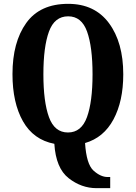

<svg xmlns="http://www.w3.org/2000/svg" viewBox="-20 -745 707 1000"><path d="M483 235H554V177H541Q504 177 467 143.5Q430 110 423 0Q520 -28 571 -123Q622 -218 622 -358Q622 -524 547.5 -624.5Q473 -725 335 -725Q188 -725 116.5 -625Q45 -525 45 -359Q45 -210 99.5 -113.5Q154 -17 263 4Q271 131 337.5 183Q404 235 483 235ZM334 -55Q264 -55 235 -135Q206 -215 206 -358Q206 -501 235 -580.5Q264 -660 335 -660Q405 -660 433.5 -580.5Q462 -501 462 -358Q462 -215 433 -135Q404 -55 334 -55Z"/></svg>

Font: Noto Serif ExtraCondensed Extra
Style: Regular
Weight: 800
Width: 3
Designer: Monotype Design Team
Foundry: Monotype Imaging Inc.
Version: Version 1.002